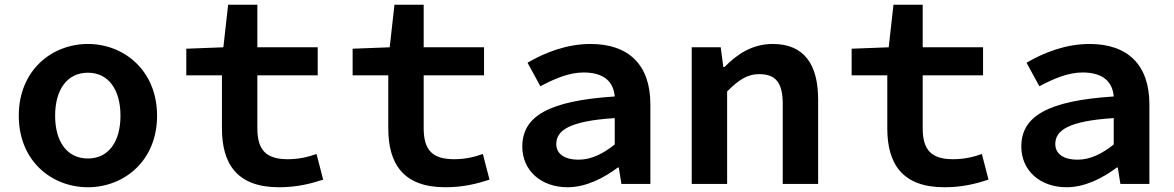

<svg xmlns="http://www.w3.org/2000/svg" viewBox="-20 -774 4940 808"><path d="M59 -287C59 -96 198 14 350 14C501 14 641 -96 641 -287C641 -478 501 -589 350 -589C198 -589 59 -478 59 -287ZM487 -287C487 -178 437 -107 350 -107C262 -107 212 -178 212 -287C212 -396 262 -468 350 -468C437 -468 487 -396 487 -287Z M914 -234C914 -86 976 14 1154 14C1230 14 1288 -1 1340 -18L1312 -126C1276 -113 1237 -104 1191 -104C1099 -104 1063 -143 1063 -235V-457H1317V-575H1063V-754H940L920 -575L764 -569V-457H914Z M1614 -234C1614 -86 1676 14 1854 14C1930 14 1988 -1 2040 -18L2012 -126C1976 -113 1937 -104 1891 -104C1799 -104 1763 -143 1763 -235V-457H2017V-575H1763V-754H1640L1620 -575L1464 -569V-457H1614Z M2178 -157C2178 -58 2255 14 2369 14C2445 14 2520 -24 2580 -69H2584L2595 0H2717V-335C2717 -502 2625 -589 2465 -589C2366 -589 2273 -553 2200 -510L2254 -411C2316 -444 2376 -469 2436 -469C2524 -469 2562 -428 2567 -368C2289 -350 2178 -285 2178 -157ZM2567 -166C2519 -128 2470 -102 2414 -102C2361 -102 2321 -123 2321 -168C2321 -225 2376 -265 2567 -277Z M2891 -575V0H3040V-389C3087 -436 3123 -462 3175 -462C3247 -462 3274 -423 3274 -336V0H3423V-355C3423 -503 3364 -589 3232 -589C3145 -589 3081 -545 3029 -492H3024L3013 -575Z M3714 -234C3714 -86 3776 14 3954 14C4030 14 4088 -1 4140 -18L4112 -126C4076 -113 4037 -104 3991 -104C3899 -104 3863 -143 3863 -235V-457H4117V-575H3863V-754H3740L3720 -575L3564 -569V-457H3714Z M4278 -157C4278 -58 4355 14 4469 14C4545 14 4620 -24 4680 -69H4684L4695 0H4817V-335C4817 -502 4725 -589 4565 -589C4466 -589 4373 -553 4300 -510L4354 -411C4416 -444 4476 -469 4536 -469C4624 -469 4662 -428 4667 -368C4389 -350 4278 -285 4278 -157ZM4667 -166C4619 -128 4570 -102 4514 -102C4461 -102 4421 -123 4421 -168C4421 -225 4476 -265 4667 -277Z"/></svg>

Font: Kawkab Mono
Style: Bold
Weight: 700
Monospace: yes
Designer: Abdullah Arif
Foundry: Abdullah Arif
Version: Version 1.000;PS 000.500;hotconv 1.0.88;makeotf.lib2.5.64775